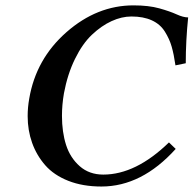

<svg xmlns="http://www.w3.org/2000/svg" viewBox="-20 -678 714 708"><path d="M354 9.8Q285.2 9.8 231.9 -11.2Q178.7 -32.2 146.7 -68.8Q114.7 -105.5 98.4 -151.4Q82 -197.3 82 -250Q82 -282.2 87.9 -314.9Q112.8 -460.9 225.3 -559.6Q337.9 -658.2 472.2 -658.2Q528.3 -658.2 567.6 -647.2Q606.9 -636.2 631.3 -625Q655.8 -613.8 673.8 -613.8Q665 -526.9 665 -444.8L627 -437Q621.1 -478 613 -506.1Q605 -534.2 587.9 -561.5Q570.8 -588.9 539.8 -603Q508.8 -617.2 464.8 -617.2Q428.7 -617.2 391.4 -600.1Q354 -583 319.1 -550Q284.2 -517.1 256.6 -460.9Q229 -404.8 215.8 -334Q208.5 -291.5 208.5 -251Q208.5 -190.9 223.6 -143.6Q238.8 -96.2 273.9 -65.2Q309.1 -34.2 360.8 -34.2Q481 -34.2 603 -152.8L627.9 -128.9Q502.9 9.8 354 9.8Z"/></svg>

Font: Linux Libertine
Style: Semibold Italic
Weight: 600
Italic angle: -11.5°
Designer: Philipp H. Poll
Foundry: Philipp H. Poll
Version: Version 5.1.2 ; ttfautohint (v0.9)